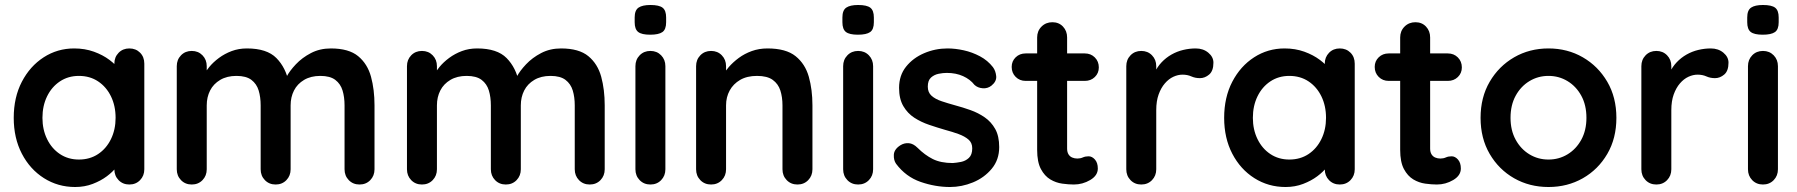

<svg xmlns="http://www.w3.org/2000/svg" viewBox="-20 -739 7199 769"><path d="M498 -545Q524 -545 541 -528Q558 -511 558 -484V-61Q558 -35 541 -17.5Q524 0 498 0Q472 0 455 -17.5Q438 -35 438 -61V-110L460 -101Q460 -88 446 -69.5Q432 -51 408 -33Q384 -15 351.5 -2.5Q319 10 281 10Q212 10 156 -25.5Q100 -61 67.5 -123.5Q35 -186 35 -267Q35 -349 67.5 -411.5Q100 -474 155 -509.5Q210 -545 277 -545Q320 -545 356 -532Q392 -519 418.5 -499Q445 -479 459.5 -458.5Q474 -438 474 -424L438 -411V-484Q438 -510 455 -527.5Q472 -545 498 -545ZM296 -100Q340 -100 373 -122Q406 -144 424.5 -182Q443 -220 443 -267Q443 -315 424.5 -353Q406 -391 373 -413Q340 -435 296 -435Q253 -435 220 -413Q187 -391 168.5 -353Q150 -315 150 -267Q150 -220 168.5 -182Q187 -144 220 -122Q253 -100 296 -100Z M969 -545Q1049 -545 1087 -506.5Q1125 -468 1137 -407L1120 -416L1128 -432Q1140 -455 1165 -481.5Q1190 -508 1225.5 -526.5Q1261 -545 1305 -545Q1377 -545 1414.5 -514Q1452 -483 1466 -431.5Q1480 -380 1480 -317V-61Q1480 -35 1463 -17.5Q1446 0 1420 0Q1394 0 1377 -17.5Q1360 -35 1360 -61V-317Q1360 -350 1352 -376.5Q1344 -403 1323 -419Q1302 -435 1263 -435Q1225 -435 1198 -419Q1171 -403 1157.5 -376.5Q1144 -350 1144 -317V-61Q1144 -35 1127 -17.5Q1110 0 1084 0Q1058 0 1041 -17.5Q1024 -35 1024 -61V-317Q1024 -350 1016 -376.5Q1008 -403 987 -419Q966 -435 927 -435Q889 -435 862 -419Q835 -403 821.5 -376.5Q808 -350 808 -317V-61Q808 -35 791 -17.5Q774 0 748 0Q722 0 705 -17.5Q688 -35 688 -61V-474Q688 -500 705 -517.5Q722 -535 748 -535Q774 -535 791 -517.5Q808 -500 808 -474V-431L793 -434Q802 -451 818 -470.5Q834 -490 857 -507Q880 -524 908 -534.5Q936 -545 969 -545Z M1891 -545Q1971 -545 2009 -506.5Q2047 -468 2059 -407L2042 -416L2050 -432Q2062 -455 2087 -481.5Q2112 -508 2147.5 -526.5Q2183 -545 2227 -545Q2299 -545 2336.5 -514Q2374 -483 2388 -431.5Q2402 -380 2402 -317V-61Q2402 -35 2385 -17.5Q2368 0 2342 0Q2316 0 2299 -17.5Q2282 -35 2282 -61V-317Q2282 -350 2274 -376.5Q2266 -403 2245 -419Q2224 -435 2185 -435Q2147 -435 2120 -419Q2093 -403 2079.5 -376.5Q2066 -350 2066 -317V-61Q2066 -35 2049 -17.5Q2032 0 2006 0Q1980 0 1963 -17.5Q1946 -35 1946 -61V-317Q1946 -350 1938 -376.5Q1930 -403 1909 -419Q1888 -435 1849 -435Q1811 -435 1784 -419Q1757 -403 1743.5 -376.5Q1730 -350 1730 -317V-61Q1730 -35 1713 -17.5Q1696 0 1670 0Q1644 0 1627 -17.5Q1610 -35 1610 -61V-474Q1610 -500 1627 -517.5Q1644 -535 1670 -535Q1696 -535 1713 -517.5Q1730 -500 1730 -474V-431L1715 -434Q1724 -451 1740 -470.5Q1756 -490 1779 -507Q1802 -524 1830 -534.5Q1858 -545 1891 -545Z M2645 -474V-61Q2645 -35 2628 -17.5Q2611 0 2585 0Q2559 0 2542 -17.5Q2525 -35 2525 -61V-474Q2525 -500 2542 -517.5Q2559 -535 2585 -535Q2611 -535 2628 -517.5Q2645 -500 2645 -474ZM2584 -600Q2550 -600 2536 -611Q2522 -622 2522 -650V-669Q2522 -698 2537.5 -708.5Q2553 -719 2585 -719Q2620 -719 2634 -708Q2648 -697 2648 -669V-650Q2648 -621 2633 -610.5Q2618 -600 2584 -600Z M3054 -545Q3128 -545 3166.5 -514Q3205 -483 3219.5 -431.5Q3234 -380 3234 -317V-61Q3234 -35 3217 -17.5Q3200 0 3174 0Q3148 0 3131 -17.5Q3114 -35 3114 -61V-317Q3114 -350 3105.5 -376.5Q3097 -403 3075 -419Q3053 -435 3012 -435Q2972 -435 2944.5 -419Q2917 -403 2902.5 -376.5Q2888 -350 2888 -317V-61Q2888 -35 2871 -17.5Q2854 0 2828 0Q2802 0 2785 -17.5Q2768 -35 2768 -61V-474Q2768 -500 2785 -517.5Q2802 -535 2828 -535Q2854 -535 2871 -517.5Q2888 -500 2888 -474V-431L2873 -434Q2882 -451 2899 -470.5Q2916 -490 2939 -507Q2962 -524 2991 -534.5Q3020 -545 3054 -545Z M3477 -474V-61Q3477 -35 3460 -17.5Q3443 0 3417 0Q3391 0 3374 -17.5Q3357 -35 3357 -61V-474Q3357 -500 3374 -517.5Q3391 -535 3417 -535Q3443 -535 3460 -517.5Q3477 -500 3477 -474ZM3416 -600Q3382 -600 3368 -611Q3354 -622 3354 -650V-669Q3354 -698 3369.5 -708.5Q3385 -719 3417 -719Q3452 -719 3466 -708Q3480 -697 3480 -669V-650Q3480 -621 3465 -610.5Q3450 -600 3416 -600Z M3569 -83Q3559 -97 3560 -119Q3561 -141 3586 -157Q3602 -167 3620 -165.5Q3638 -164 3655 -147Q3684 -118 3716 -102Q3748 -86 3796 -86Q3811 -87 3829 -90.5Q3847 -94 3860.5 -106.5Q3874 -119 3874 -145Q3874 -167 3859 -180Q3844 -193 3819.5 -202Q3795 -211 3765 -219Q3734 -228 3701.5 -239Q3669 -250 3642 -267.5Q3615 -285 3598 -314Q3581 -343 3581 -387Q3581 -437 3609 -472Q3637 -507 3681.5 -526Q3726 -545 3775 -545Q3806 -545 3840 -537.5Q3874 -530 3905 -513.5Q3936 -497 3957 -470Q3968 -455 3970 -434Q3972 -413 3951 -396Q3936 -384 3916 -385.5Q3896 -387 3883 -399Q3866 -421 3837.5 -434Q3809 -447 3772 -447Q3757 -447 3739.5 -443.5Q3722 -440 3709 -428.5Q3696 -417 3696 -392Q3696 -369 3711 -355.5Q3726 -342 3751.5 -333.5Q3777 -325 3806 -317Q3836 -309 3867 -298Q3898 -287 3924 -269Q3950 -251 3966 -222.5Q3982 -194 3982 -150Q3982 -99 3952 -63Q3922 -27 3877 -8.5Q3832 10 3785 10Q3726 10 3667 -10.5Q3608 -31 3569 -83Z M4088 -525H4325Q4349 -525 4365 -509Q4381 -493 4381 -469Q4381 -446 4365 -430.5Q4349 -415 4325 -415H4088Q4064 -415 4048 -431Q4032 -447 4032 -471Q4032 -494 4048 -509.5Q4064 -525 4088 -525ZM4195 -650Q4221 -650 4237.5 -632.5Q4254 -615 4254 -589V-144Q4254 -130 4259.5 -121Q4265 -112 4274.5 -108Q4284 -104 4295 -104Q4307 -104 4317 -108.5Q4327 -113 4340 -113Q4354 -113 4365.5 -100Q4377 -87 4377 -64Q4377 -36 4346.5 -18Q4316 0 4281 0Q4260 0 4234.5 -3.5Q4209 -7 4186.5 -20.5Q4164 -34 4149 -62Q4134 -90 4134 -139V-589Q4134 -615 4151.5 -632.5Q4169 -650 4195 -650Z M4551 0Q4525 0 4508 -17.5Q4491 -35 4491 -61V-474Q4491 -500 4508 -517.5Q4525 -535 4551 -535Q4577 -535 4594 -517.5Q4611 -500 4611 -474V-380L4604 -447Q4615 -471 4632.5 -489.5Q4650 -508 4672 -520.5Q4694 -533 4719 -539Q4744 -545 4769 -545Q4799 -545 4819.5 -528Q4840 -511 4840 -488Q4840 -455 4823 -440.5Q4806 -426 4786 -426Q4767 -426 4751.5 -433Q4736 -440 4716 -440Q4698 -440 4679.5 -431.5Q4661 -423 4645.5 -405Q4630 -387 4620.5 -360.5Q4611 -334 4611 -298V-61Q4611 -35 4594 -17.5Q4577 0 4551 0Z M5346 -545Q5372 -545 5389 -528Q5406 -511 5406 -484V-61Q5406 -35 5389 -17.5Q5372 0 5346 0Q5320 0 5303 -17.5Q5286 -35 5286 -61V-110L5308 -101Q5308 -88 5294 -69.5Q5280 -51 5256 -33Q5232 -15 5199.5 -2.5Q5167 10 5129 10Q5060 10 5004 -25.5Q4948 -61 4915.5 -123.5Q4883 -186 4883 -267Q4883 -349 4915.5 -411.5Q4948 -474 5003 -509.5Q5058 -545 5125 -545Q5168 -545 5204 -532Q5240 -519 5266.5 -499Q5293 -479 5307.5 -458.5Q5322 -438 5322 -424L5286 -411V-484Q5286 -510 5303 -527.5Q5320 -545 5346 -545ZM5144 -100Q5188 -100 5221 -122Q5254 -144 5272.5 -182Q5291 -220 5291 -267Q5291 -315 5272.5 -353Q5254 -391 5221 -413Q5188 -435 5144 -435Q5101 -435 5068 -413Q5035 -391 5016.5 -353Q4998 -315 4998 -267Q4998 -220 5016.5 -182Q5035 -144 5068 -122Q5101 -100 5144 -100Z M5542 -525H5779Q5803 -525 5819 -509Q5835 -493 5835 -469Q5835 -446 5819 -430.5Q5803 -415 5779 -415H5542Q5518 -415 5502 -431Q5486 -447 5486 -471Q5486 -494 5502 -509.5Q5518 -525 5542 -525ZM5649 -650Q5675 -650 5691.5 -632.5Q5708 -615 5708 -589V-144Q5708 -130 5713.5 -121Q5719 -112 5728.5 -108Q5738 -104 5749 -104Q5761 -104 5771 -108.5Q5781 -113 5794 -113Q5808 -113 5819.5 -100Q5831 -87 5831 -64Q5831 -36 5800.5 -18Q5770 0 5735 0Q5714 0 5688.5 -3.5Q5663 -7 5640.5 -20.5Q5618 -34 5603 -62Q5588 -90 5588 -139V-589Q5588 -615 5605.5 -632.5Q5623 -650 5649 -650Z M6454 -267Q6454 -185 6417.5 -122.5Q6381 -60 6319.5 -25Q6258 10 6182 10Q6106 10 6044.5 -25Q5983 -60 5946.5 -122.5Q5910 -185 5910 -267Q5910 -349 5946.5 -411.5Q5983 -474 6044.5 -509.5Q6106 -545 6182 -545Q6258 -545 6319.5 -509.5Q6381 -474 6417.5 -411.5Q6454 -349 6454 -267ZM6334 -267Q6334 -318 6313.5 -355.5Q6293 -393 6258.5 -414Q6224 -435 6182 -435Q6140 -435 6105.5 -414Q6071 -393 6050.5 -355.5Q6030 -318 6030 -267Q6030 -217 6050.5 -179.5Q6071 -142 6105.5 -121Q6140 -100 6182 -100Q6224 -100 6258.5 -121Q6293 -142 6313.5 -179.5Q6334 -217 6334 -267Z M6614 0Q6588 0 6571 -17.5Q6554 -35 6554 -61V-474Q6554 -500 6571 -517.5Q6588 -535 6614 -535Q6640 -535 6657 -517.5Q6674 -500 6674 -474V-380L6667 -447Q6678 -471 6695.5 -489.5Q6713 -508 6735 -520.5Q6757 -533 6782 -539Q6807 -545 6832 -545Q6862 -545 6882.5 -528Q6903 -511 6903 -488Q6903 -455 6886 -440.5Q6869 -426 6849 -426Q6830 -426 6814.5 -433Q6799 -440 6779 -440Q6761 -440 6742.5 -431.5Q6724 -423 6708.5 -405Q6693 -387 6683.5 -360.5Q6674 -334 6674 -298V-61Q6674 -35 6657 -17.5Q6640 0 6614 0Z M7101 -474V-61Q7101 -35 7084 -17.5Q7067 0 7041 0Q7015 0 6998 -17.5Q6981 -35 6981 -61V-474Q6981 -500 6998 -517.5Q7015 -535 7041 -535Q7067 -535 7084 -517.5Q7101 -500 7101 -474ZM7040 -600Q7006 -600 6992 -611Q6978 -622 6978 -650V-669Q6978 -698 6993.5 -708.5Q7009 -719 7041 -719Q7076 -719 7090 -708Q7104 -697 7104 -669V-650Q7104 -621 7089 -610.5Q7074 -600 7040 -600Z"/></svg>

Font: Quicksand Variable Light
Style: Regular
Weight: 300
Designer: Andrew Paglinawan
Foundry: Andrew Paglinawan
Version: Version 3.004